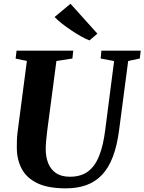

<svg xmlns="http://www.w3.org/2000/svg" viewBox="-20 -1020 790 1050"><path d="M681 -686.5 631 -306Q620 -223 597.2 -163Q574.5 -103 538.8 -64.8Q503 -26.5 453.5 -8.2Q404 10 340 10Q243 10 184.2 -18.2Q125.5 -46.5 98.8 -96.8Q72 -147 72 -212.5Q72 -231.5 72.5 -251.5Q73 -271.5 75.5 -293L127 -686.5L65.5 -699.5L70.5 -743H380.5L376 -700L288.5 -686.5L238 -303Q234.5 -274.5 232.2 -249Q230 -223.5 230 -204Q230 -162 243.5 -127.8Q257 -93.5 286.2 -73.5Q315.5 -53.5 362.5 -53.5Q422 -53.5 460.8 -82Q499.5 -110.5 522.2 -167.5Q545 -224.5 555.5 -310L604 -686L530.5 -700L534.5 -743H749.5L744.5 -700ZM469.5 -799Q450 -806 423.8 -820.8Q397.5 -835.5 370.2 -853.8Q343 -872 318.5 -891.2Q294 -910.5 278.5 -927L365.5 -999.5L512.5 -836Z"/></svg>

Font: Merriweather 48pt ExtraBold
Style: Italic
Weight: 800
Italic angle: -7.8°
Version: Version 2.101